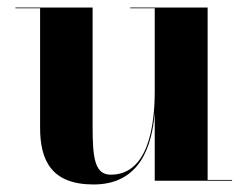

<svg xmlns="http://www.w3.org/2000/svg" viewBox="-20 -480 657 510"><path d="M226 -460H21V-458H86.5V-141C86.5 -54 116.5 10 228.5 10C351 10 383.5 -90 391 -180.5V0H596.5V-2H531.5V-460H326V-458H391V-237C391 -147 374 -16 274.5 -16C232.5 -16 226 -58 226 -142Z"/></svg>

Font: Bodoni* 96pt
Style: Bold
Weight: 700
Version: Version 2.3